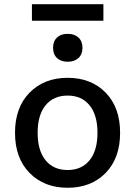

<svg xmlns="http://www.w3.org/2000/svg" viewBox="-20 -878 640 908"><path d="M469 -858V-780H131V-858ZM249.5 -700.5Q268 -718 300 -718Q332 -718 351 -700.5Q370 -683 370 -652Q370 -621 351 -603.5Q332 -586 300 -586Q268 -586 249.5 -603.5Q231 -621 231 -652Q231 -683 249.5 -700.5ZM120 -440Q189 -510 300 -510Q411 -510 479.5 -440Q548 -370 548 -250Q548 -130 479.5 -60Q411 10 300 10Q189 10 120 -60Q51 -130 51 -250Q51 -370 120 -440ZM300 -426Q233 -426 195.5 -380Q158 -334 158 -250Q158 -166 195.5 -120Q233 -74 300 -74Q366 -74 403.5 -120Q441 -166 441 -250Q441 -334 403.5 -380Q366 -426 300 -426Z"/></svg>

Font: Elaine Sans Medium
Style: Regular
Weight: 500
Designer: Wei Huang
Foundry: Wei Huang
Version: Version 2.001;December 24, 2019;FontCreator 12.0.0.2547 64-b